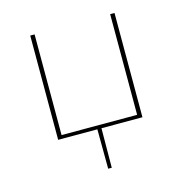

<svg xmlns="http://www.w3.org/2000/svg" viewBox="-88 -489 692 724"><g transform="rotate(-15 257.5 -126.5)"><path d="M405 -407H422V0H262L261 154H247L246 0H93V-407H110V-14H405Z"/></g></svg>

Font: EauTestText Thin
Style: Italic
Weight: 250
Italic angle: -12°
Designer: Christian Thalmann (Catharsis Fonts)
Version: Version 0.001;PS 000.001;hotconv 1.0.88;makeotf.lib2.5.64775